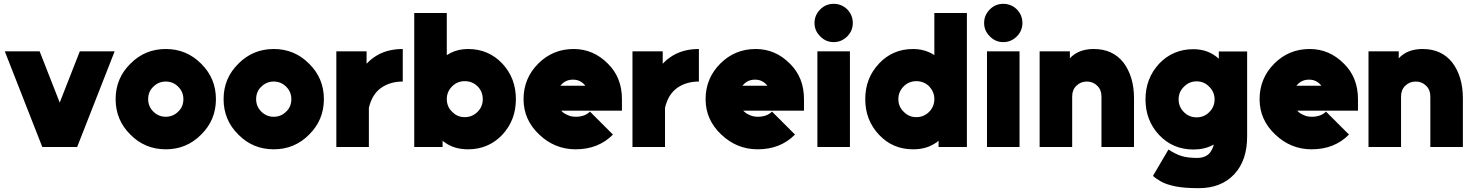

<svg xmlns="http://www.w3.org/2000/svg" viewBox="-20 -768 7702 1003"><path d="M5 -500 201 0H383L579 -500H397L292 -232L187 -500Z M846 -342Q884 -342 911 -315Q938 -288 938 -250Q938 -231 931.5 -214.5Q925 -198 911 -185Q884 -158 846 -158Q808 -158 781 -185Q754 -212 754 -250Q754 -269 760.5 -285.5Q767 -302 781 -315Q808 -342 846 -342ZM846 -512Q737 -512 661 -435Q584 -359 584 -250Q584 -141 661 -65Q737 12 846 12Q955 12 1031 -65Q1108 -141 1108 -250Q1108 -359 1031 -435Q955 -512 846 -512Z M1410 -342Q1448 -342 1475 -315Q1502 -288 1502 -250Q1502 -231 1495.5 -214.5Q1489 -198 1475 -185Q1448 -158 1410 -158Q1372 -158 1345 -185Q1318 -212 1318 -250Q1318 -269 1324.5 -285.5Q1331 -302 1345 -315Q1372 -342 1410 -342ZM1410 -512Q1301 -512 1225 -435Q1148 -359 1148 -250Q1148 -141 1225 -65Q1301 12 1410 12Q1519 12 1595 -65Q1672 -141 1672 -250Q1672 -359 1595 -435Q1519 -512 1410 -512Z M1737 -500V0H1907V-205Q1924 -276 1971 -309Q2018 -342 2084 -342V-512Q2013 -512 1959 -484Q1931 -469 1909 -449Q1905 -445 1901.5 -441.5Q1898 -438 1895 -435V-500Z M2408 -344Q2447 -344 2475 -317Q2502 -289 2502 -250Q2502 -211 2475 -184Q2447 -156 2408 -156Q2369 -156 2342 -184Q2328 -197 2321 -214Q2314 -231 2314 -250Q2314 -270 2321 -286.5Q2328 -303 2342 -317Q2369 -344 2408 -344ZM2425 -512Q2374 -512 2333 -491Q2328 -488 2323.5 -485.5Q2319 -483 2314 -480V-700H2144V0H2292V-33Q2295 -30 2298.5 -27.5Q2302 -25 2305 -23Q2354 12 2425 12Q2532 12 2604 -64Q2675 -140 2675 -250Q2675 -360 2604 -436Q2532 -512 2425 -512Z M3229 -190V-250Q3229 -363 3156 -435Q3080 -512 2977 -512Q2868 -512 2792 -436Q2715 -359 2715 -250Q2715 -142 2797 -65Q2878 12 2987 12Q3106 12 3182 -65L3062 -185Q3035 -158 2987 -158Q2960 -158 2937 -171Q2930 -174 2923.5 -179Q2917 -184 2911 -190ZM2973 -352Q2996 -352 3013 -342Q3027 -334 3038 -320H2907Q2917 -332 2929 -340Q2948 -352 2973 -352Z M3284 -500V0H3454V-205Q3471 -276 3518 -309Q3565 -342 3631 -342V-512Q3560 -512 3506 -484Q3478 -469 3456 -449Q3452 -445 3448.5 -441.5Q3445 -438 3442 -435V-500Z M4180 -190V-250Q4180 -363 4107 -435Q4031 -512 3928 -512Q3819 -512 3743 -436Q3666 -359 3666 -250Q3666 -142 3748 -65Q3829 12 3938 12Q4057 12 4133 -65L4013 -185Q3986 -158 3938 -158Q3911 -158 3888 -171Q3881 -174 3874.5 -179Q3868 -184 3862 -190ZM3924 -352Q3947 -352 3964 -342Q3978 -334 3989 -320H3858Q3868 -332 3880 -340Q3899 -352 3924 -352Z M4250 0H4420V-500H4250ZM4435 -648Q4435 -689 4406 -719Q4376 -748 4335 -748Q4294 -748 4265 -719Q4235 -689 4235 -648Q4235 -607 4265 -578Q4294 -548 4335 -548Q4376 -548 4406 -578Q4435 -607 4435 -648Z M4767 -344Q4728 -344 4701 -317Q4673 -289 4673 -250Q4673 -211 4701 -184Q4728 -156 4767 -156Q4806 -156 4834 -184Q4847 -197 4854 -214Q4861 -231 4861 -250Q4861 -270 4854 -286.5Q4847 -303 4834 -317Q4806 -344 4767 -344ZM4750 -512Q4797 -512 4836 -494Q4843 -491 4849 -487.5Q4855 -484 4861 -480V-700H5031V0H4883V-33Q4878 -28 4872.5 -24Q4867 -20 4861 -17Q4815 12 4750 12Q4643 12 4572 -64Q4500 -140 4500 -250Q4500 -360 4572 -436Q4643 -512 4750 -512Z M5136 0H5306V-500H5136ZM5321 -648Q5321 -689 5292 -719Q5262 -748 5221 -748Q5180 -748 5151 -719Q5121 -689 5121 -648Q5121 -607 5151 -578Q5180 -548 5221 -548Q5262 -548 5292 -578Q5321 -607 5321 -648Z M5904 0V-256Q5904 -312 5890 -358.5Q5876 -405 5849 -441Q5793 -512 5694 -512Q5629 -512 5587 -480Q5582 -476 5577.5 -472Q5573 -468 5569 -463V-500H5411V0H5581V-264Q5581 -299 5603 -320Q5625 -342 5658 -342Q5690 -342 5712 -320Q5734 -299 5734 -264V0Z M6214 -511Q6107 -511 6035 -435Q5964 -358 5964 -249Q5964 -139 6035 -63Q6107 13 6214 13Q6272 13 6315 -10Q6316 -10 6317.5 -11Q6319 -12 6321 -13Q6320 -12 6320 -11Q6320 -10 6320 -9Q6317 1 6312.5 10.5Q6308 20 6302 28Q6280 57 6233 57Q6186 57 6154 47.5Q6122 38 6084 13L6003 151Q6021 167 6047.5 181.5Q6074 196 6120 205.5Q6166 215 6242 215Q6359 215 6427 143Q6496 70 6495 -59V-499H6347V-461Q6343 -465 6338.5 -468.5Q6334 -472 6330 -475Q6281 -511 6214 -511ZM6231 -343Q6270 -343 6297 -315Q6311 -301 6318 -284.5Q6325 -268 6325 -249Q6325 -229 6318 -212.5Q6311 -196 6297 -182Q6270 -155 6231 -155Q6192 -155 6165 -182Q6137 -210 6137 -249Q6137 -288 6165 -315Q6192 -343 6231 -343Z M7074 -190V-250Q7074 -363 7001 -435Q6925 -512 6822 -512Q6713 -512 6637 -436Q6560 -359 6560 -250Q6560 -142 6642 -65Q6723 12 6832 12Q6951 12 7027 -65L6907 -185Q6880 -158 6832 -158Q6805 -158 6782 -171Q6775 -174 6768.5 -179Q6762 -184 6756 -190ZM6818 -352Q6841 -352 6858 -342Q6872 -334 6883 -320H6752Q6762 -332 6774 -340Q6793 -352 6818 -352Z M7622 0V-256Q7622 -312 7608 -358.5Q7594 -405 7567 -441Q7511 -512 7412 -512Q7347 -512 7305 -480Q7300 -476 7295.5 -472Q7291 -468 7287 -463V-500H7129V0H7299V-264Q7299 -299 7321 -320Q7343 -342 7376 -342Q7408 -342 7430 -320Q7452 -299 7452 -264V0Z"/></svg>

Font: Unageo
Style: Black
Weight: 900
Designer: Richard Sepsi
Foundry: Richard Sepsi
Version: Version 2.000